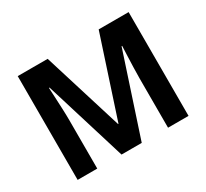

<svg xmlns="http://www.w3.org/2000/svg" viewBox="-143 -929 1228 1144"><g transform="rotate(-30 471.5 -357.0)"><path d="M392 0 220 -560H216Q217 -540 219 -500Q221 -460 223 -414.5Q225 -369 225 -332V0H90V-714H296L465 -168H468L647 -714H853V0H712V-338Q712 -372 713.5 -416Q715 -460 716.5 -499.5Q718 -539 719 -559H715L531 0Z"/></g></svg>

Font: RS Noto Sans
Style: Bold
Weight: 700
Designer: Monotype Design Team
Foundry: Monotype Imaging Inc.
Version: Version 3.10